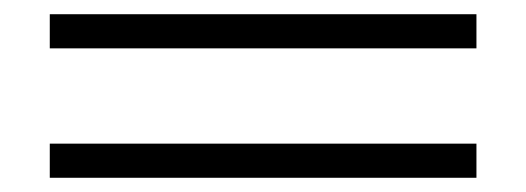

<svg xmlns="http://www.w3.org/2000/svg" viewBox="-20 -435 740 270"><path d="M50 -185H650V-233H50ZM50 -367H650V-415H50Z"/></svg>

Font: Perun Light
Style: Regular
Weight: 300
Foundry: Copyright (c) Stefan Peev, Context Ltd, 2016
Version: Version 1.089